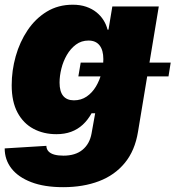

<svg xmlns="http://www.w3.org/2000/svg" viewBox="-24 -568 734 803"><path d="M240.2 214.8Q161.1 214.8 106.7 193.8Q52.2 172.9 23.9 136.5Q-4.4 100.1 -4.4 52.7L169.9 42Q170.4 56.2 179 65.2Q187.5 74.2 203.1 78.6Q218.8 83 241.2 83Q291.5 83 321.3 58.3Q351.1 33.7 358.9 -9.8L374 -94.2H358.9Q343.3 -65.9 322 -46.4Q300.8 -26.9 273.4 -16.8Q246.1 -6.8 211.9 -6.8Q158.2 -6.8 116 -29.3Q73.7 -51.8 49.3 -97.2Q24.9 -142.6 24.9 -211.4Q24.9 -272.9 41.7 -332.8Q58.6 -392.6 91.3 -441.4Q124 -490.2 171.6 -519.3Q219.2 -548.3 280.3 -548.3Q311.5 -548.3 336.4 -539.8Q361.3 -531.2 379.4 -516.6Q397.5 -502 409.2 -483.2Q420.9 -464.4 425.8 -443.8H429.7L445.8 -541H640.1L553.2 -17.1Q540.5 61.5 498.3 113Q456.1 164.6 390.1 189.7Q324.2 214.8 240.2 214.8ZM285.2 -148.4Q315.4 -148.4 338.6 -164.3Q361.8 -180.2 377.2 -206.1Q392.6 -231.9 400.4 -262.2Q408.2 -292.5 408.2 -320.8Q408.2 -358.4 392.3 -378.4Q376.5 -398.4 346.2 -398.4Q316.4 -398.4 293.7 -381.6Q271 -364.7 255.6 -338.1Q240.2 -311.5 232.7 -281Q225.1 -250.5 225.1 -222.2Q225.1 -185.5 240.2 -167Q255.4 -148.4 285.2 -148.4ZM303.7 -248.5 313.5 -306.2H689.9L680.7 -248.5Z"/></svg>

Font: Inter 17pt Black
Style: Italic
Weight: 900
Italic angle: -9.3988°
Version: Version 4.001;git-66647c0bb